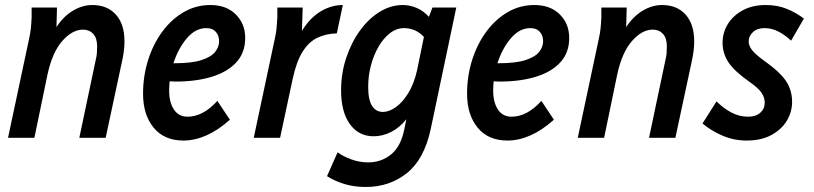

<svg xmlns="http://www.w3.org/2000/svg" viewBox="-20 -549 3242 765"><path d="M12 0 96 -395Q101 -417 103 -437Q105 -457 106 -480V-519H207L205 -441Q232 -483 270 -506Q308 -529 348 -529Q407 -529 441.5 -491Q476 -453 476 -384Q476 -365 473.5 -346Q471 -327 468 -313L401 0H296L362 -313Q365 -325 366 -337Q367 -349 367 -364Q367 -397 351.5 -414Q336 -431 311 -431Q268 -431 228 -385.5Q188 -340 169 -251L117 0Z M550 -175Q550 -247 570.5 -311Q591 -375 627.5 -424Q664 -473 712.5 -501Q761 -529 818 -529Q882 -529 919.5 -491.5Q957 -454 957 -398Q957 -339 921.5 -300.5Q886 -262 823.5 -243Q761 -224 680 -224Q668 -224 656 -225Q654 -206 654 -188Q654 -141 673 -112.5Q692 -84 727 -84Q789 -84 846 -147L896 -72Q849 -30 802.5 -9.5Q756 11 711 11Q634 11 592 -40.5Q550 -92 550 -175ZM802 -437Q759 -437 724.5 -396.5Q690 -356 671 -297H675Q744 -297 782.5 -309.5Q821 -322 837 -342Q853 -362 853 -385Q853 -407 840 -422Q827 -437 802 -437Z M991 0 1075 -395Q1080 -417 1082 -437Q1084 -457 1085 -480V-519H1186L1183 -426Q1215 -478 1257.5 -503.5Q1300 -529 1346 -529L1322 -416Q1280 -415 1245.5 -399Q1211 -383 1186 -343.5Q1161 -304 1146 -234L1096 0Z M1283 153 1325 58Q1349 75 1381 86.5Q1413 98 1447 98Q1499 98 1538 66.5Q1577 35 1591 -34L1599 -74Q1572 -40 1538 -23Q1504 -6 1469 -6Q1409 -6 1374 -54.5Q1339 -103 1339 -189Q1339 -257 1359.5 -318.5Q1380 -380 1414.5 -427.5Q1449 -475 1493 -502Q1537 -529 1585 -529Q1613 -529 1640 -517.5Q1667 -506 1689 -482L1703 -519H1798L1696 -34Q1670 86 1601 141Q1532 196 1437 196Q1393 196 1355 185Q1317 174 1283 153ZM1447 -203Q1447 -151 1462.5 -127Q1478 -103 1506 -103Q1530 -103 1557 -122Q1584 -141 1607 -178.5Q1630 -216 1642 -270L1669 -402Q1652 -420 1632 -428.5Q1612 -437 1590 -437Q1560 -437 1534 -417Q1508 -397 1488.5 -363.5Q1469 -330 1458 -288.5Q1447 -247 1447 -203Z M1841 -175Q1841 -247 1861.5 -311Q1882 -375 1918.5 -424Q1955 -473 2003.5 -501Q2052 -529 2109 -529Q2173 -529 2210.5 -491.5Q2248 -454 2248 -398Q2248 -339 2212.5 -300.5Q2177 -262 2114.5 -243Q2052 -224 1971 -224Q1959 -224 1947 -225Q1945 -206 1945 -188Q1945 -141 1964 -112.5Q1983 -84 2018 -84Q2080 -84 2137 -147L2187 -72Q2140 -30 2093.5 -9.5Q2047 11 2002 11Q1925 11 1883 -40.5Q1841 -92 1841 -175ZM2093 -437Q2050 -437 2015.5 -396.5Q1981 -356 1962 -297H1966Q2035 -297 2073.5 -309.5Q2112 -322 2128 -342Q2144 -362 2144 -385Q2144 -407 2131 -422Q2118 -437 2093 -437Z M2282 0 2366 -395Q2371 -417 2373 -437Q2375 -457 2376 -480V-519H2477L2475 -441Q2502 -483 2540 -506Q2578 -529 2618 -529Q2677 -529 2711.5 -491Q2746 -453 2746 -384Q2746 -365 2743.5 -346Q2741 -327 2738 -313L2671 0H2566L2632 -313Q2635 -325 2636 -337Q2637 -349 2637 -364Q2637 -397 2621.5 -414Q2606 -431 2581 -431Q2538 -431 2498 -385.5Q2458 -340 2439 -251L2387 0Z M2779 -57 2835 -145Q2863 -117 2894.5 -100.5Q2926 -84 2961 -84Q2992 -84 3009.5 -100Q3027 -116 3027 -140Q3027 -160 3014.5 -179Q3002 -198 2966 -223Q2905 -266 2882 -301.5Q2859 -337 2859 -378Q2859 -420 2880.5 -454Q2902 -488 2940.5 -508.5Q2979 -529 3031 -529Q3078 -529 3115.5 -513.5Q3153 -498 3183 -475L3132 -387Q3110 -408 3083 -422.5Q3056 -437 3026 -437Q2997 -437 2980 -421Q2963 -405 2963 -384Q2963 -367 2976 -350Q2989 -333 3022 -309Q3087 -263 3111.5 -226.5Q3136 -190 3136 -143Q3136 -103 3115 -68Q3094 -33 3053.5 -11Q3013 11 2955 11Q2905 11 2860 -8Q2815 -27 2779 -57Z"/></svg>

Font: Radio Canada Condensed Medium
Style: Italic
Weight: 500
Width: 3
Italic angle: -12°
Designer: Charles Daoud, Etienne Aubert Bonn, Alexandre Saumier Demers, Jacques Le Bailly
Foundry: Radio-Canada
Version: Version 2.104; ttfautohint (v1.8.4.7-5d5b);gftools[0.9.28.de